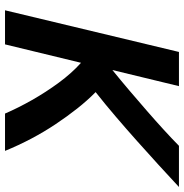

<svg xmlns="http://www.w3.org/2000/svg" viewBox="-4 -729 733 765"><g transform="rotate(90 362.5 -346.5)"><path d="M21 0 187 -693H323.2L259 -427.8Q300.2 -461.2 341.6 -496.4Q383 -531.5 422.2 -565.8Q461.5 -600 496.6 -632.1Q531.8 -664.2 561 -693H725Q682.8 -653.5 636.5 -611.4Q590.2 -569.2 542 -526.2Q493.8 -483.2 444.6 -441.2Q395.5 -399.2 347 -361Q379.8 -328.8 411.8 -288.4Q443.8 -248 474.6 -201.8Q505.5 -155.5 532.4 -104.6Q559.2 -53.8 581.2 0H432.5Q410 -52.2 378.5 -107.8Q347 -163.2 309.5 -214.2Q272 -265.2 230.2 -302.8L156.8 0Z"/></g></svg>

Font: Ubuntu Sans
Style: Italic
Weight: 400
Italic angle: -13.5°
Designer: Dalton Maag Ltd
Foundry: Dalton Maag Ltd
Version: Version 1.006